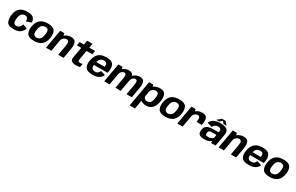

<svg xmlns="http://www.w3.org/2000/svg" viewBox="320 -2874 8091 5243"><g transform="rotate(30 4365.5 -253.0)"><path d="M270.5 5.5Q417.5 5.5 485.5 -58.8Q553.5 -123 573.5 -188.5L434 -242.5Q419 -179.5 381 -144.8Q343 -110 289 -110Q235.5 -110 209.5 -147.8Q183.5 -185.5 195 -285Q208 -404 252.8 -443Q297.5 -482 354 -482Q408 -482 433.8 -449Q459.5 -416 452.5 -347.5L611 -399.5Q613 -470 566 -534Q519 -598 372 -598Q203.5 -598 119.8 -516.5Q36 -435 23.5 -277Q12.5 -146 59 -70.2Q105.5 5.5 270.5 5.5Z M908.5 4.5Q1070.5 4.5 1154.8 -73.8Q1239 -152 1261 -298.5Q1282.5 -443.5 1228 -521.5Q1173.5 -599.5 1011 -599.5Q848.5 -599.5 764.2 -522.5Q680 -445.5 658 -298.5Q636.5 -154 691 -74.8Q745.5 4.5 908.5 4.5ZM926.5 -109.5Q868.5 -109.5 838.8 -147Q809 -184.5 826 -298Q843.5 -410.5 889 -448Q934.5 -485.5 992.5 -485.5Q1051 -485.5 1080.8 -448.2Q1110.5 -411 1093 -298Q1075.5 -185.5 1030 -147.5Q984.5 -109.5 926.5 -109.5Z M1290.5 0H1458.5L1545 -494L1525.5 -593H1395.5ZM1676.5 0H1844.5L1900 -316.5Q1922.5 -443.5 1891.8 -520.8Q1861 -598 1746.5 -598Q1625.5 -598 1537.5 -521.8Q1449.5 -445.5 1435.5 -367L1510.5 -329.5Q1522.5 -397.5 1566.5 -440Q1610.5 -482.5 1663 -482.5Q1713 -482.5 1731.2 -447.5Q1749.5 -412.5 1732 -314Z M2228 7.5Q2296 7.5 2360 -6.5L2379.5 -117.5Q2342 -105 2304.5 -105Q2268 -105 2250.5 -120Q2233 -135 2241.5 -183L2293.5 -477H2475.5L2496 -592.5H2314L2337.5 -728H2169.5L2145.5 -592.5H2010.5L1990 -477H2125.5L2066.5 -146Q2051.5 -59.5 2100.2 -26Q2149 7.5 2228 7.5Z M2750.5 5.5 2770 -103Q2706 -103 2675.5 -143Q2644.5 -182.5 2664.5 -296.5Q2684.5 -413 2729.5 -452Q2775 -490.5 2835.5 -490.5Q2897.5 -490.5 2926.5 -455Q2946 -424.5 2938 -348.5H2658.5L2640.5 -247H3088Q3095 -269.5 3099.5 -297Q3124 -437.5 3074 -518.5Q3023 -599 2854.5 -599Q2691 -599 2608.5 -519Q2526.5 -440 2501.5 -297Q2478 -157 2530.5 -75.5Q2583 5.5 2750.5 5.5ZM2770 -103 2750.5 5.5Q2840 5.5 2895 -12Q2949.5 -29 2993 -65Q3035.5 -100.5 3057 -159L2914 -201.5Q2898 -170 2879.5 -146Q2860 -123 2834.5 -112.5Q2807.5 -103 2770 -103Z M3126.5 0H3295L3383.5 -503.5L3361 -592.5H3230.5ZM3478.5 0H3646.5L3707.5 -346Q3725.5 -448 3699.2 -522.8Q3673 -597.5 3557 -597.5Q3457 -597.5 3370 -522.5Q3283 -447.5 3268 -363L3351 -327.5Q3365 -405 3400.2 -443.5Q3435.5 -482 3481 -482Q3524.5 -482 3538 -448Q3551.5 -414 3537 -332.5ZM3828.5 0H3996.5L4057 -346Q4075.5 -448 4050.2 -522.8Q4025 -597.5 3909 -597.5Q3809 -597.5 3721.5 -521.5Q3634 -445.5 3620 -363L3703 -327.5Q3716.5 -405 3752 -443.5Q3787.5 -482 3833 -482Q3876.5 -482 3888.8 -448Q3901 -414 3887 -332.5Z M4056.5 222H4224.5L4351.5 -499L4330 -592.5H4200ZM4451 3.5Q4571.5 3.5 4641.5 -77Q4711.5 -157.5 4733 -297.5Q4754 -438 4715.5 -518Q4677 -598 4556.5 -598Q4450.5 -598 4363.8 -548.5Q4277 -499 4266.5 -439L4328.5 -366.5Q4336.5 -415.5 4381.2 -449Q4426 -482.5 4478 -482.5Q4534.5 -482.5 4557.5 -445Q4580.5 -407.5 4563 -297Q4545 -185 4506.8 -148Q4468.5 -111 4412.5 -111Q4360 -111 4327.2 -144.5Q4294.5 -178 4303.5 -228L4216.5 -154Q4205 -94.5 4275 -45.5Q4345 3.5 4451 3.5Z M5049.5 4.5Q5211.5 4.5 5295.8 -73.8Q5380 -152 5402 -298.5Q5423.5 -443.5 5369 -521.5Q5314.5 -599.5 5152 -599.5Q4989.5 -599.5 4905.2 -522.5Q4821 -445.5 4799 -298.5Q4777.5 -154 4832 -74.8Q4886.5 4.5 5049.5 4.5ZM5067.5 -109.5Q5009.5 -109.5 4979.8 -147Q4950 -184.5 4967 -298Q4984.5 -410.5 5030 -448Q5075.5 -485.5 5133.5 -485.5Q5192 -485.5 5221.8 -448.2Q5251.5 -411 5234 -298Q5216.5 -185.5 5171 -147.5Q5125.5 -109.5 5067.5 -109.5Z M5863 -301H6031Q6058 -453.5 6029 -525.8Q6000 -598 5882.5 -598Q5773 -598 5696 -540.8Q5619 -483.5 5604 -399.5L5662 -361.5Q5670.5 -408.5 5708.2 -445.2Q5746 -482 5798.5 -482Q5844.5 -482 5863.5 -447.5Q5882.5 -413 5863 -301ZM5431 0H5599L5685.5 -490L5666 -592.5H5535.5Z M6280.5 6Q6319.5 6 6353.8 -0.5Q6388 -7 6416 -17.8Q6444 -28.5 6464 -41.5Q6484 -54.5 6494.5 -68L6497 0H6637L6702.5 -370Q6717.5 -453 6692 -503.2Q6666.5 -553.5 6605 -576Q6543.5 -598.5 6449.5 -598.5Q6397.5 -598.5 6349.5 -589.8Q6301.5 -581 6260.2 -562Q6219 -543 6187.5 -511.2Q6156 -479.5 6137 -433.5L6293.5 -388Q6307 -424.5 6329 -446Q6351 -467.5 6378 -476.8Q6405 -486 6434 -486Q6471.5 -486 6496.2 -475.8Q6521 -465.5 6531.2 -442Q6541.5 -418.5 6535 -378.5L6531 -356H6343.5Q6308.5 -356 6273 -351.2Q6237.5 -346.5 6205.5 -334.5Q6173.5 -322.5 6147.8 -301.8Q6122 -281 6105.5 -248.5Q6089 -216 6085 -170Q6077.5 -101.5 6098.2 -63.2Q6119 -25 6165.5 -9.5Q6212 6 6280.5 6ZM6336 -101.5Q6308 -101.5 6289 -108Q6270 -114.5 6261.5 -132Q6253 -149.5 6256.5 -182.5Q6259.5 -208.5 6268.8 -224.8Q6278 -241 6292.8 -249.8Q6307.5 -258.5 6326.5 -261.8Q6345.5 -265 6367.5 -265H6512.5L6494 -159Q6481 -144 6457 -130.8Q6433 -117.5 6401.8 -109.5Q6370.5 -101.5 6336 -101.5ZM6299.5 -619H6396.5L6475 -688.5L6529.5 -619H6626.5L6534 -722.5H6427Z M6733 0H6901L6987.5 -494L6968 -593H6838ZM7119 0H7287L7342.5 -316.5Q7365 -443.5 7334.2 -520.8Q7303.5 -598 7189 -598Q7068 -598 6980 -521.8Q6892 -445.5 6878 -367L6953 -329.5Q6965 -397.5 7009 -440Q7053 -482.5 7105.5 -482.5Q7155.5 -482.5 7173.8 -447.5Q7192 -412.5 7174.5 -314Z M7676 5.5 7695.5 -103Q7631.5 -103 7601 -143Q7570 -182.5 7590 -296.5Q7610 -413 7655 -452Q7700.5 -490.5 7761 -490.5Q7823 -490.5 7852 -455Q7871.5 -424.5 7863.5 -348.5H7584L7566 -247H8013.5Q8020.5 -269.5 8025 -297Q8049.5 -437.5 7999.5 -518.5Q7948.5 -599 7780 -599Q7616.5 -599 7534 -519Q7452 -440 7427 -297Q7403.5 -157 7456 -75.5Q7508.5 5.5 7676 5.5ZM7695.5 -103 7676 5.5Q7765.5 5.5 7820.5 -12Q7875 -29 7918.5 -65Q7961 -100.5 7982.5 -159L7839.5 -201.5Q7823.5 -170 7805 -146Q7785.5 -123 7760 -112.5Q7733 -103 7695.5 -103Z M8338.5 4.5Q8500.5 4.5 8584.8 -73.8Q8669 -152 8691 -298.5Q8712.5 -443.5 8658 -521.5Q8603.5 -599.5 8441 -599.5Q8278.5 -599.5 8194.2 -522.5Q8110 -445.5 8088 -298.5Q8066.5 -154 8121 -74.8Q8175.5 4.5 8338.5 4.5ZM8356.5 -109.5Q8298.5 -109.5 8268.8 -147Q8239 -184.5 8256 -298Q8273.5 -410.5 8319 -448Q8364.5 -485.5 8422.5 -485.5Q8481 -485.5 8510.8 -448.2Q8540.5 -411 8523 -298Q8505.5 -185.5 8460 -147.5Q8414.5 -109.5 8356.5 -109.5Z"/></g></svg>

Font: Anybody
Style: Bold Italic
Weight: 700
Italic angle: -10°
Designer: Tyler Finck
Foundry: Etcetera Type Company
Version: Version 1.113;gftools[0.9.25]